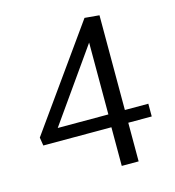

<svg xmlns="http://www.w3.org/2000/svg" viewBox="-100 -740 750 824"><g transform="rotate(-15 275.0 -327.5)"><path d="M340 -171.7H37.5L31.7 -208.3L350 -655L415 -649.2V-228.3H519.2V-171.7H415V0H340ZM341.7 -228.3V-547.5L116.7 -228.3Z"/></g></svg>

Font: Boon
Style: Regular
Weight: 400
Designer: Sungsit Sawaiwan
Foundry: FontUni
Version: Version 3.0